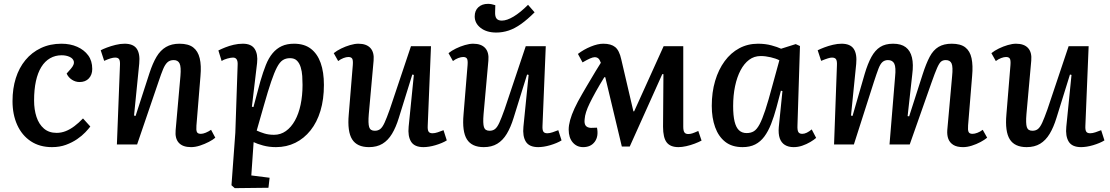

<svg xmlns="http://www.w3.org/2000/svg" viewBox="-20 -750 5762 997"><path d="M299 -523Q345 -523 381 -507Q417 -491 438 -462.5Q459 -434 459 -392Q459 -362 441.5 -343Q424 -324 393 -324Q372 -324 353.5 -336Q335 -348 326 -368L348 -393Q367 -415 363.5 -430.5Q360 -446 342 -454.5Q324 -463 300 -463Q267 -463 240 -447.5Q213 -432 194.5 -402Q176 -372 166.5 -328.5Q157 -285 157 -228Q157 -181 169.5 -143Q182 -105 208 -82.5Q234 -60 274 -60Q298 -60 321 -69Q344 -78 366.5 -95Q389 -112 411 -135L449 -93Q440 -81 423 -63Q406 -45 380.5 -27.5Q355 -10 322.5 2Q290 14 250 14Q186 14 140 -16.5Q94 -47 69.5 -101Q45 -155 45 -225Q45 -290 62 -344Q79 -398 112 -438Q145 -478 192.5 -500.5Q240 -523 299 -523Z M1098 -35Q1087 -25 1065 -13.5Q1043 -2 1018.5 6Q994 14 972 14Q929 14 908.5 -8.5Q888 -31 892 -74L917 -356Q921 -403 912.5 -420.5Q904 -438 882 -438Q862 -438 849.5 -426.5Q837 -415 827 -391Q817 -367 804 -328L692 0H587L603 -413Q604 -434 598.5 -442.5Q593 -451 578 -451Q568 -451 554.5 -447Q541 -443 521 -434L503 -489Q514 -495 535 -503Q556 -511 580.5 -517Q605 -523 627 -523Q672 -523 690 -497Q708 -471 703 -420L676 -150L684 -148L756 -370Q773 -422 793 -455.5Q813 -489 842 -506Q871 -523 912 -523Q958 -523 983 -504Q1008 -485 1017 -447.5Q1026 -410 1021 -355L1000 -98Q998 -74 1002.5 -64.5Q1007 -55 1023 -55Q1034 -55 1048.5 -61Q1063 -67 1076 -76Z M1214 -413Q1215 -432 1209 -441.5Q1203 -451 1190 -451Q1179 -451 1160.5 -446Q1142 -441 1131 -433L1114 -488Q1130 -496 1150 -504Q1170 -512 1193.5 -517.5Q1217 -523 1241 -523Q1285 -523 1302.5 -496Q1320 -469 1315 -423L1288 -196L1296 -194L1332 -328Q1346 -376 1360.5 -412.5Q1375 -449 1395.5 -473.5Q1416 -498 1443 -510.5Q1470 -523 1507 -523Q1560 -523 1594 -497Q1628 -471 1645 -423.5Q1662 -376 1662 -309Q1662 -234 1644 -174.5Q1626 -115 1592.5 -73Q1559 -31 1513.5 -8.5Q1468 14 1413 14Q1377 14 1346 5.5Q1315 -3 1297 -12L1285 161L1380 173L1374 225L1199 227L1182 212L1202 -61ZM1486 -448Q1464 -448 1448 -437.5Q1432 -427 1418 -400Q1404 -373 1388 -326Q1372 -279 1351 -205L1313 -72Q1330 -64 1352.5 -57Q1375 -50 1403 -50Q1437 -50 1464.5 -69.5Q1492 -89 1511.5 -124Q1531 -159 1541 -206.5Q1551 -254 1551 -309Q1551 -331 1549.5 -355Q1548 -379 1541.5 -400.5Q1535 -422 1522 -435Q1509 -448 1486 -448Z M1713 -474Q1729 -487 1751.5 -498Q1774 -509 1798 -516Q1822 -523 1841 -523Q1883 -523 1903.5 -500.5Q1924 -478 1920 -435L1895 -157Q1891 -109 1897 -90Q1903 -71 1926 -71Q1943 -71 1954.5 -80Q1966 -89 1977 -113Q1988 -137 2004 -182L2114 -510H2218L2201 -96Q2200 -75 2205.5 -66.5Q2211 -58 2226 -58Q2238 -58 2253 -63Q2268 -68 2283 -74L2300 -21Q2289 -14 2273.5 -7.5Q2258 -1 2241 4Q2224 9 2208 11.5Q2192 14 2179 14Q2132 14 2114.5 -14.5Q2097 -43 2102 -92L2129 -361L2121 -363L2051 -138Q2036 -89 2015.5 -55Q1995 -21 1966 -3.5Q1937 14 1896 14Q1834 14 1808.5 -26.5Q1783 -67 1791 -156L1812 -412Q1814 -438 1808.5 -446Q1803 -454 1789 -454Q1778 -454 1763.5 -448.5Q1749 -443 1736 -433Z M2309 -474Q2325 -487 2347.5 -498Q2370 -509 2394 -516Q2418 -523 2437 -523Q2479 -523 2499.5 -500.5Q2520 -478 2516 -435L2491 -157Q2487 -109 2493 -90Q2499 -71 2522 -71Q2539 -71 2550.5 -80Q2562 -89 2573 -113Q2584 -137 2600 -182L2710 -510H2814L2797 -96Q2796 -75 2801.5 -66.5Q2807 -58 2822 -58Q2834 -58 2849 -63Q2864 -68 2879 -74L2896 -21Q2885 -14 2869.5 -7.5Q2854 -1 2837 4Q2820 9 2804 11.5Q2788 14 2775 14Q2728 14 2710.5 -14.5Q2693 -43 2698 -92L2725 -361L2717 -363L2647 -138Q2632 -89 2611.5 -55Q2591 -21 2562 -3.5Q2533 14 2492 14Q2430 14 2404.5 -26.5Q2379 -67 2387 -156L2408 -412Q2410 -438 2404.5 -446Q2399 -454 2385 -454Q2374 -454 2359.5 -448.5Q2345 -443 2332 -433ZM2557 -581Q2507 -581 2476 -605Q2445 -629 2445 -665Q2445 -695 2464 -712.5Q2483 -730 2514 -730Q2525 -730 2533.5 -728Q2542 -726 2552 -723L2551 -688Q2550 -664 2558.5 -653.5Q2567 -643 2586 -643Q2612 -643 2647 -664Q2682 -685 2722 -725L2756 -686Q2719 -649 2686 -625.5Q2653 -602 2621.5 -591.5Q2590 -581 2557 -581Z M3250 11H3209L3123 -349H3118Q3092 -307 3073.5 -273.5Q3055 -240 3042.5 -214.5Q3030 -189 3023.5 -168.5Q3017 -148 3016 -132Q3013 -109 3021 -98Q3029 -87 3048 -86L3080 -87Q3089 -42 3068.5 -14Q3048 14 3008 14Q2975 14 2954 -10.5Q2933 -35 2933 -77Q2933 -99 2940.5 -126.5Q2948 -154 2963.5 -187.5Q2979 -221 3003 -262Q3013 -280 3024.5 -299Q3036 -318 3048 -338.5Q3060 -359 3073 -380.5Q3086 -402 3100 -424Q3094 -441 3086.5 -447Q3079 -453 3068 -453Q3059 -453 3044 -446.5Q3029 -440 3005 -426L2981 -470Q3011 -493 3047.5 -508Q3084 -523 3113 -523Q3153 -523 3174.5 -505.5Q3196 -488 3206 -442L3269 -172H3273L3426 -510H3528V-92Q3528 -71 3534 -62.5Q3540 -54 3554 -54Q3564 -54 3575 -57.5Q3586 -61 3606 -70L3623 -20Q3608 -12 3587 -4Q3566 4 3543.5 9Q3521 14 3503 14Q3461 14 3442 -10.5Q3423 -35 3423 -92L3425 -365H3419Z M4121 -98Q4120 -74 4125.5 -64.5Q4131 -55 4146 -55Q4157 -55 4169.5 -61Q4182 -67 4195 -78L4218 -34Q4207 -24 4187.5 -12.5Q4168 -1 4146 6.5Q4124 14 4101 14Q4074 14 4055.5 2.5Q4037 -9 4029 -32Q4021 -55 4024 -90L4043 -277L4035 -279L4012 -192Q3999 -144 3984 -106Q3969 -68 3949 -41Q3929 -14 3901.5 0Q3874 14 3836 14Q3781 14 3746 -13.5Q3711 -41 3693.5 -89.5Q3676 -138 3676 -200Q3676 -271 3693.5 -330Q3711 -389 3743 -432.5Q3775 -476 3819 -499.5Q3863 -523 3916 -523Q3954 -523 3985.5 -514.5Q4017 -506 4036 -497L4112 -521L4134 -511ZM3857 -59Q3879 -59 3894.5 -68.5Q3910 -78 3924 -104Q3938 -130 3954 -178.5Q3970 -227 3991 -306L4027 -437Q4010 -446 3982.5 -452.5Q3955 -459 3930 -459Q3896 -459 3870 -439.5Q3844 -420 3825.5 -385Q3807 -350 3797 -302.5Q3787 -255 3787 -199Q3787 -150 3794.5 -119Q3802 -88 3817.5 -73.5Q3833 -59 3857 -59Z M4628 -352Q4633 -400 4624 -419Q4615 -438 4591 -438Q4574 -438 4562.5 -428Q4551 -418 4541.5 -393Q4532 -368 4518 -325L4414 0H4311L4326 -412Q4327 -433 4321.5 -442Q4316 -451 4300 -451Q4292 -451 4279 -447Q4266 -443 4244 -434L4226 -489Q4240 -496 4261 -504Q4282 -512 4305.5 -517.5Q4329 -523 4350 -523Q4395 -523 4413 -496.5Q4431 -470 4426 -418L4399 -150L4407 -148L4470 -366Q4486 -420 4505 -454.5Q4524 -489 4550.5 -506Q4577 -523 4618 -523Q4659 -523 4683 -505Q4707 -487 4715.5 -451.5Q4724 -416 4717 -363L4693 -147L4701 -146L4771 -364Q4789 -420 4807.5 -455Q4826 -490 4853.5 -506.5Q4881 -523 4922 -523Q4968 -523 4992.5 -504Q5017 -485 5025 -447.5Q5033 -410 5028 -356L5007 -99Q5005 -75 5009.5 -65Q5014 -55 5030 -55Q5041 -55 5055.5 -60.5Q5070 -66 5083 -76L5106 -35Q5093 -24 5071.5 -12.5Q5050 -1 5026 6.5Q5002 14 4981 14Q4949 14 4930.5 2.5Q4912 -9 4904.5 -28.5Q4897 -48 4899 -75L4924 -354Q4929 -402 4921.5 -420Q4914 -438 4891 -438Q4876 -438 4866.5 -430Q4857 -422 4846 -397Q4835 -372 4817 -321L4704 0H4599Z M5128 -474Q5144 -487 5166.5 -498Q5189 -509 5213 -516Q5237 -523 5256 -523Q5298 -523 5318.5 -500.5Q5339 -478 5335 -435L5310 -157Q5306 -109 5312 -90Q5318 -71 5341 -71Q5358 -71 5369.5 -80Q5381 -89 5392 -113Q5403 -137 5419 -182L5529 -510H5633L5616 -96Q5615 -75 5620.5 -66.5Q5626 -58 5641 -58Q5653 -58 5668 -63Q5683 -68 5698 -74L5715 -21Q5704 -14 5688.5 -7.5Q5673 -1 5656 4Q5639 9 5623 11.5Q5607 14 5594 14Q5547 14 5529.5 -14.5Q5512 -43 5517 -92L5544 -361L5536 -363L5466 -138Q5451 -89 5430.5 -55Q5410 -21 5381 -3.5Q5352 14 5311 14Q5249 14 5223.5 -26.5Q5198 -67 5206 -156L5227 -412Q5229 -438 5223.5 -446Q5218 -454 5204 -454Q5193 -454 5178.5 -448.5Q5164 -443 5151 -433Z"/></svg>

Font: Literata Medium
Style: Italic
Weight: 500
Italic angle: -2°
Designer: Latin by Veronika Burian and Jose Scaglione. Greek by Irene Vlachou. Cyrillic by Vera Evstafieva
Foundry: TypeTogether
Version: Version 3.103;gftools[0.9.29]